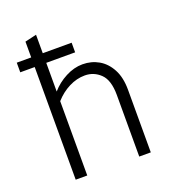

<svg xmlns="http://www.w3.org/2000/svg" viewBox="-133 -834 846 937"><g transform="rotate(-20 290.0 -365.5)"><path d="M25 -585V-635H100V-717L160 -731V-635H310V-585H160V-436Q191 -472 235 -495Q279 -518 323 -518Q369 -518 406.5 -496.5Q444 -475 467 -432Q490 -389 490 -325V0H430V-320Q430 -397 396 -430Q362 -463 315 -463Q273 -463 232.5 -442.5Q192 -422 160 -386V0H100V-585Z"/></g></svg>

Font: Radio Canada Light
Style: Regular
Weight: 300
Designer: Charles Daoud, Etienne Aubert Bonn, Alexandre Saumier Demers, Jacques Le Bailly
Foundry: Radio-Canada
Version: Version 2.104;gftools[0.9.28.dev5+ged2979d]